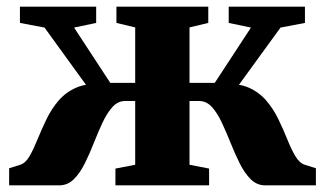

<svg xmlns="http://www.w3.org/2000/svg" viewBox="-20 -558 978 578"><path d="M7.5 0V-51.5L41 -62Q57.5 -67.5 69.5 -88.8Q81.5 -110 93.2 -139Q105 -168 119.8 -198.8Q134.5 -229.5 156.2 -255Q178 -280.5 210.2 -294.5Q242.5 -308.5 288.5 -303L281 -244.5L114 -475L40 -489V-538H269.5V-489L203 -475L312 -308.5H387V-475.5L330.5 -489V-538H607V-489L550.5 -475.5V-308.5H626.5L735.5 -475L668.5 -489V-538H898V-489L824.5 -475L657 -244.5L649.5 -303Q696 -308.5 728 -294.5Q760 -280.5 781.8 -255Q803.5 -229.5 818.2 -198.8Q833 -168 844.8 -138.8Q856.5 -109.5 868.8 -88.5Q881 -67.5 897.5 -62L931 -51.5V0H778.5Q753.5 0 735 -18.2Q716.5 -36.5 702 -65.5Q687.5 -94.5 674.5 -127Q661.5 -159.5 648 -188.5Q634.5 -217.5 618 -235.8Q601.5 -254 579 -254H550.5V-62L609.5 -50.5V0H327.5V-50.5L387 -62V-254H357Q335 -254 318.5 -235.8Q302 -217.5 288.5 -188.5Q275 -159.5 262.2 -127Q249.5 -94.5 235 -65.5Q220.5 -36.5 202 -18.2Q183.5 0 158 0Z"/></svg>

Font: Merriweather 60pt Black
Style: Regular
Weight: 900
Version: Version 2.100